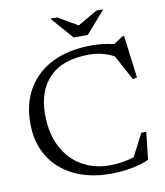

<svg xmlns="http://www.w3.org/2000/svg" viewBox="-93 -934 877 1021"><g transform="rotate(-10 345.0 -424.0)"><path d="M425.5 -35Q494.5 -35 557 -55.5L620 -177H646.5L630 -29Q596.5 -12.5 540.5 -1.2Q484.5 10 421.5 10Q310.5 10 226 -30.5Q141.5 -71 94.2 -147Q47 -223 47 -329Q47 -435.5 93.8 -514.5Q140.5 -593.5 228.5 -636.8Q316.5 -680 440 -680Q468.5 -680 496 -677Q523.5 -674 560 -666L610 -699H619L648 -470L625 -465.5L551.5 -601.5Q514 -620 483 -627Q452 -634 416.5 -634Q275.5 -634 204 -561.5Q132.5 -489 132.5 -362.5Q132.5 -258 170.8 -184.8Q209 -111.5 275.2 -73.2Q341.5 -35 425.5 -35ZM534.5 -858 429.5 -738H353.5L248.5 -858H286L391.5 -796.5L497 -858Z"/></g></svg>

Font: Newsreader Text
Style: Regular
Weight: 400
Designer: Hugues Gentile
Foundry: Production Type
Version: Version 1.002